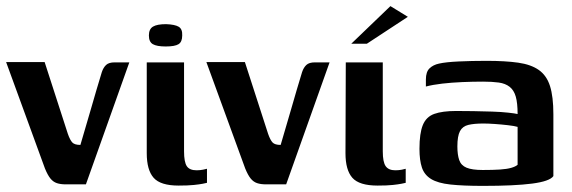

<svg xmlns="http://www.w3.org/2000/svg" viewBox="-25 -603 1871 628"><path d="M190 0Q173 0 161 -4Q149 -8 140 -19Q131 -30 122 -52L-5 -400H121L197 -165Q204 -145 211.5 -137Q219 -129 238 -129Q256 -189 273 -248.5Q290 -308 308 -367Q313 -382 322 -390.5Q331 -399 350 -399H398L256 0Z M559 4Q500 4 477.5 -21.5Q455 -47 455 -102V-399H577V-108Q577 -73 586 -59.5Q595 -46 618 -46Q629 -46 639 -48Q649 -50 652 -51V-5Q648 -4 638 -2Q628 0 609 2Q590 4 559 4ZM517 -451Q488 -451 475 -458.5Q462 -466 462 -487Q462 -508 475.5 -516Q489 -524 518 -524Q547 -523 559.5 -515.5Q572 -508 571 -487Q571 -466 559 -458.5Q547 -451 517 -451Z M845 0Q828 0 816 -4Q804 -8 795 -19Q786 -30 777 -52L650 -400H776L852 -165Q859 -145 866.5 -137Q874 -129 893 -129Q911 -189 928 -248.5Q945 -308 963 -367Q968 -382 977 -390.5Q986 -399 1005 -399H1053L911 0Z M1210 4Q1150 4 1127.5 -21.5Q1105 -47 1105 -102L1106 -399H1227V-108Q1227 -73 1236.5 -59.5Q1246 -46 1268 -46Q1280 -46 1289.5 -48Q1299 -50 1302 -51V-5Q1298 -4 1288 -2Q1278 0 1259.5 2Q1241 4 1210 4ZM1124 -460 1252 -583 1309 -548 1175 -460Z M1555 5Q1489 5 1448 0.5Q1407 -4 1385 -17.5Q1363 -31 1355 -55Q1347 -79 1347 -116Q1347 -167 1358 -194Q1369 -221 1395.5 -230.5Q1422 -240 1467 -240Q1492 -240 1523.5 -239.5Q1555 -239 1585 -238Q1615 -237 1637.5 -234.5Q1660 -232 1668 -230Q1668 -266 1662 -287Q1656 -308 1642 -319Q1628 -330 1606.5 -333Q1585 -336 1555 -336Q1521 -336 1486.5 -334.5Q1452 -333 1421.5 -329.5Q1391 -326 1368 -320V-343Q1368 -368 1380 -379.5Q1392 -391 1411 -395Q1433 -400 1475.5 -402Q1518 -404 1566 -404Q1628 -404 1670 -398Q1712 -392 1737.5 -374Q1763 -356 1774 -321.5Q1785 -287 1785 -229V-27Q1773 -10 1715.5 -2.5Q1658 5 1555 5ZM1554 -47Q1588 -47 1610.5 -48.5Q1633 -50 1647 -54Q1661 -58 1668 -64V-188Q1658 -191 1636.5 -193.5Q1615 -196 1593 -197.5Q1571 -199 1556 -199Q1526 -199 1507 -194.5Q1488 -190 1479.5 -174Q1471 -158 1471 -124Q1471 -97 1477 -79.5Q1483 -62 1501 -54.5Q1519 -47 1554 -47Z"/></svg>

Font: Genos SemiBold
Style: Regular
Weight: 600
Designer: Robert E. Leuschke
Foundry: Robert E. Leuschke
Version: Version 1.010